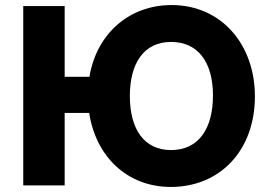

<svg xmlns="http://www.w3.org/2000/svg" viewBox="-20 -734 1058 760"><path d="M656 6C849 6 989 -136 989 -353C989 -556 858 -714 659 -714C491 -714 362 -600 334 -430H236V-710H72V0H236V-287H333C359 -116 482 6 656 6ZM494 -354C494 -483 549 -568 657 -568C763 -568 823 -489 823 -356C823 -227 768 -140 657 -140C551 -140 494 -222 494 -354Z"/></svg>

Font: Raleway
Style: ExtraBold
Weight: 800
Designer: Matt McInerney, Pablo Impallari, Rodrigo Fuenzalida
Foundry: Matt McInerney, Pablo Impallari, Rodrigo Fuenzalida
Version: Version 3.000